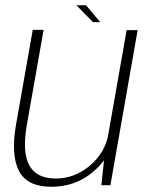

<svg xmlns="http://www.w3.org/2000/svg" viewBox="-20 -707 562 733"><path d="M367 0H401.5L505.5 -592H463.5L379 -112ZM146.5 -593H105L41.5 -233Q21 -116.5 52 -55.2Q83 6 176 6Q266 6 332 -48.2Q398 -102.5 410 -170L394 -195.5Q381.5 -124 323.2 -74.8Q265 -25.5 193 -25.5Q119.5 -25.5 91.8 -75.8Q64 -126 83 -233ZM335 -622.5H362.5L308.5 -687H271.5Z"/></svg>

Font: Anybody UltraCondensed Thin ExtraLight
Style: Italic
Weight: 250
Italic angle: -10°
Version: Version 1.111